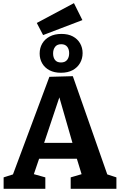

<svg xmlns="http://www.w3.org/2000/svg" viewBox="-20 -1184 753 1204"><path d="M661 -66.7 624 -99.7 710 -71.7V0H423.3V-71.7L509.7 -97L496.3 -76.7L456.3 -207L478.3 -188.7H213.7L231 -205.7L188 -79.3L183.7 -94.3L264.3 -71.7V0H2.7V-71.7L86.3 -98.3L53.7 -70L289.7 -702.3L436.7 -706.3ZM250.3 -269 240.3 -288.3H454.7L440.7 -266L336.7 -627.3L370 -626.7ZM250.3 -964 210.7 -1040 443.7 -1164.3 496.7 -1058ZM362 -727.7Q320 -727.7 290.2 -743.5Q260.3 -759.3 244.5 -786.8Q228.7 -814.3 228.7 -848.3Q228.7 -883 244.7 -910.7Q260.7 -938.3 291.3 -954.8Q322 -971.3 365.3 -971.3Q407.7 -971.3 437 -955.5Q466.3 -939.7 482.2 -912.2Q498 -884.7 498 -850.7Q498 -817 482 -788.8Q466 -760.7 435.8 -744.2Q405.7 -727.7 362 -727.7ZM362.3 -792.3Q388.3 -792.3 401 -808.5Q413.7 -824.7 413.7 -850.3Q413.7 -875.3 401.3 -891Q389 -906.7 363.7 -906.7Q338.3 -906.7 325.7 -890.5Q313 -874.3 313 -848.7Q313 -823.7 325 -808Q337 -792.3 362.3 -792.3Z"/></svg>

Font: Bitter Thin
Style: Regular
Weight: 100
Designer: Sol Matas, and Bitter project Authors
Foundry: Sol Matas
Version: Version 2.002